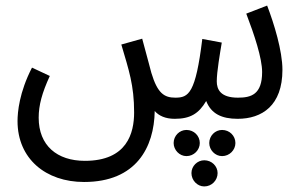

<svg xmlns="http://www.w3.org/2000/svg" viewBox="-20 -422 1089 690"><path d="M282 232C470 232 534 107 536 -23C551 -6 574 5 608 5C663 5 694 -13 721 -59C739 -13 777 5 834 5C922 5 995 -43 995 -171C995 -239 965 -337 940 -402L865 -373C894 -297 922 -213 922 -163C922 -82 882 -71 835 -71C772 -71 759 -101 759 -130C759 -164 771 -233 777 -269L707 -282C683 -86 658 -71 610 -71C570 -71 546 -87 524 -160C518 -181 512 -207 491 -283L416 -262C443 -170 462 -116 462 -18C462 56 437 156 285 156C185 156 119 101 119 1C119 -44 131 -88 159 -149L95 -179C49 -90 43 -18 43 13C43 149 145 232 282 232ZM778 45C753 45 732 66 732 92C732 117 753 139 778 139C805 139 826 117 826 92C826 66 805 45 778 45ZM650 45C625 45 604 66 604 92C604 117 625 139 650 139C677 139 698 117 698 92C698 66 677 45 650 45ZM714 154C689 154 668 175 668 200C668 226 689 248 714 248C741 248 762 226 762 200C762 175 741 154 714 154Z"/></svg>

Font: Noto Sans Arabic UI Cn
Style: Regular
Weight: 400
Width: 3
Designer: Monotype Design Team, Nadine Chahine and Nizar Qandah
Foundry: Monotype Imaging Inc.
Version: Version 2.010